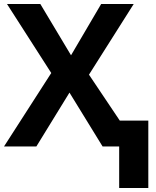

<svg xmlns="http://www.w3.org/2000/svg" viewBox="-20 -734 783 962"><path d="M425.8 -359.9 649.9 -713.9H486.8L335.9 -457L182.1 -713.9H15.1L236.8 -368.2L0 0H162.1L328.1 -270L494.1 0H577.1V208H723.1V-129.9H580.1Z"/></svg>

Font: Noto Reveo Sans
Style: Bold
Weight: 700
Designer: Monotype Design team
Foundry: Monotype Imaging Inc.
Version: Version 1.04